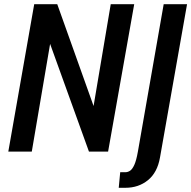

<svg xmlns="http://www.w3.org/2000/svg" viewBox="-20 -720 908 912"><path d="M19.5 0 142.5 -700H252L424.5 -216.5L506 -700H617.5L493.5 0H402.5L218 -511.5L131 0ZM544 172 551 98H575.5Q587 98 597.8 91Q608.5 84 618 63.2Q627.5 42.5 635 0L757.5 -700H868.5L740 28Q727.5 99.5 682.8 135.8Q638 172 576 172Z"/></svg>

Font: Cabin Condensed SemiBold
Style: Italic
Weight: 600
Width: 3
Italic angle: -10°
Designer: Pablo Impallari
Foundry: Pablo Impallari. http://www.impallari.com Igino Marini. http://www.ikern.com
Version: Version 3.001; ttfautohint (v1.8.3)